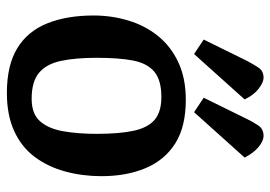

<svg xmlns="http://www.w3.org/2000/svg" viewBox="-134 -640 786 558"><g transform="rotate(90 259.0 -361.0)"><path d="M250 12Q170 12 120.5 -18Q71 -48 48 -105Q25 -162 25 -240Q25 -292 39.5 -340.5Q54 -389 84 -426.5Q114 -464 160.5 -486Q207 -508 270 -508Q348 -508 396.5 -477.5Q445 -447 468.5 -391.5Q492 -336 492 -263Q492 -208 478.5 -158Q465 -108 436.5 -69.5Q408 -31 361.5 -9.5Q315 12 250 12ZM267 -60Q311 -60 332.5 -84.5Q354 -109 361.5 -152Q369 -195 369 -249Q369 -315 360 -356.5Q351 -398 328 -417.5Q305 -437 262 -437Q213 -437 188.5 -416.5Q164 -396 156 -355Q148 -314 148 -249Q148 -187 157 -145Q166 -103 191.5 -81.5Q217 -60 267 -60ZM306 -532 264 -560 326 -686Q334 -703 344.5 -718.5Q355 -734 375 -734Q389 -734 406.5 -720Q424 -706 438 -679ZM137 -532 95 -560 157 -686Q166 -703 176 -718.5Q186 -734 206 -734Q219 -734 237.5 -720Q256 -706 269 -679Z"/></g></svg>

Font: Faustina Light SemiBold
Style: Regular
Weight: 600
Version: Version 1.200